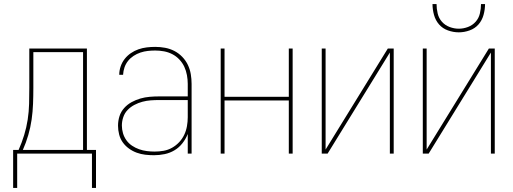

<svg xmlns="http://www.w3.org/2000/svg" viewBox="-20 -760 2540 950"><path d="M45 170V-18H72Q88 -54 99.5 -91.5Q111 -129 117 -168Q123 -207 124 -246.5Q125 -286 125 -325V-520H410V-18H455V170H435V0H65V170ZM391 -18V-502H145V-325Q145 -286 143.5 -246.5Q142 -207 136.5 -168.5Q131 -130 120 -92Q109 -54 93 -18Z M742 8Q720 8 698.5 5.5Q677 3 656.5 -4.5Q636 -12 618 -25Q600 -38 587.5 -55.5Q575 -73 569.5 -94.5Q564 -116 564 -138Q564 -162 571 -184.5Q578 -207 594 -225Q610 -243 631 -254.5Q652 -266 674.5 -272.5Q697 -279 720.5 -281Q744 -283 768 -283H909V-345Q909 -366 905 -388Q901 -410 892 -429.5Q883 -449 867.5 -465.5Q852 -482 832.5 -492Q813 -502 791.5 -506Q770 -510 748 -510Q730 -510 711.5 -508Q693 -506 675 -500Q657 -494 641 -483.5Q625 -473 613.5 -458.5Q602 -444 596 -426.5Q590 -409 589 -390H570Q570 -411 577 -431.5Q584 -452 597 -468.5Q610 -485 627.5 -497Q645 -509 665 -516Q685 -523 706 -525.5Q727 -528 748 -528Q773 -528 797 -523.5Q821 -519 842.5 -508Q864 -497 881.5 -479Q899 -461 909.5 -439Q920 -417 924 -393Q928 -369 928 -345V0H909V-97Q899 -72 882.5 -51Q866 -30 843.5 -16.5Q821 -3 795 2.5Q769 8 742 8ZM745 -10Q768 -10 790 -14Q812 -18 831.5 -29Q851 -40 866.5 -56.5Q882 -73 891.5 -93Q901 -113 905 -135.5Q909 -158 909 -180V-265H768Q747 -265 726 -263.5Q705 -262 684.5 -256.5Q664 -251 645 -241Q626 -231 611.5 -216Q597 -201 590 -180.5Q583 -160 583 -139Q583 -120 588.5 -101Q594 -82 605.5 -66Q617 -50 633.5 -39Q650 -28 668.5 -21.5Q687 -15 706.5 -12.5Q726 -10 745 -10Z M1072 0V-520H1091V-281H1409V-520H1428V0H1409V-263H1091V0Z M1572 0V-520H1591V-20L1899 -520H1928V0H1909V-500L1601 0Z M2072 0V-520H2091V-20L2399 -520H2428V0H2409V-500L2101 0ZM2250 -600Q2223 -600 2196.5 -609.5Q2170 -619 2152.5 -639Q2135 -659 2127.5 -686Q2120 -713 2120 -740H2140Q2140 -717 2145.5 -693.5Q2151 -670 2166.5 -652.5Q2182 -635 2204.5 -626.5Q2227 -618 2250 -618Q2273 -618 2295.5 -626.5Q2318 -635 2333.5 -652.5Q2349 -670 2354.5 -693.5Q2360 -717 2360 -740H2380Q2380 -713 2372.5 -686Q2365 -659 2347.5 -639Q2330 -619 2303.5 -609.5Q2277 -600 2250 -600Z"/></svg>

Font: Iosevka Thin
Style: Regular
Weight: 100
Monospace: yes
Designer: Belleve Invis
Foundry: Belleve Invis
Version: Version 32.5.0; ttfautohint (v1.8.4)